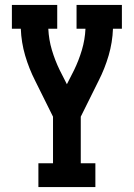

<svg xmlns="http://www.w3.org/2000/svg" viewBox="-20 -755 540 775"><path d="M135 0V-96H194V-284L122 -429Q97 -478 81.5 -531Q66 -584 64 -639H28V-735H211V-639H175Q177 -595 189.5 -553Q202 -511 221 -472L250 -415L279 -472Q298 -511 310.5 -553Q323 -595 325 -639H289V-735H472V-639H436Q434 -584 418.5 -531Q403 -478 378 -429L306 -284V-96H365V0Z"/></svg>

Font: Iosevka Curly Slab
Style: Bold
Weight: 700
Monospace: yes
Designer: Belleve Invis
Foundry: Belleve Invis
Version: Version 22.1.2; ttfautohint (v1.8.4)